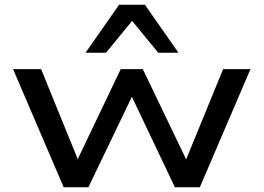

<svg xmlns="http://www.w3.org/2000/svg" viewBox="-20 -788 1110 808"><path d="M248 0 35 -497H153L309 -114H305L488 -497H581L765 -114H762L919 -497H1034L821 0H716L532 -387H538L352 0ZM340 -566 481 -768H590L731 -566H646L536 -700L426 -566Z"/></svg>

Font: Nunito Sans 7pt Expanded Medium
Style: Regular
Weight: 500
Width: 7
Designer: Vernon Adams
Foundry: Vernon Adams
Version: Version 3.101;gftools[0.9.27]